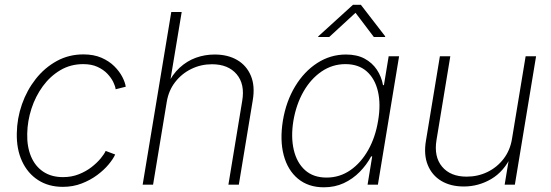

<svg xmlns="http://www.w3.org/2000/svg" viewBox="-20 -778 2320 809"><path d="M244.6 9.3Q184.6 9.3 140.4 -19.3Q96.2 -47.9 72.8 -98.9Q49.3 -149.9 50.8 -216.8Q51.8 -279.3 72.5 -338.6Q93.3 -397.9 130.6 -445.3Q168 -492.7 219 -520.8Q270 -548.8 331.5 -548.8Q375 -548.8 407.5 -534.7Q439.9 -520.5 461.7 -498.8Q483.4 -477.1 495.4 -453.9Q507.3 -430.7 509.8 -412.6L467.3 -401.9Q465.8 -415 457 -432.9Q448.2 -450.7 431.9 -467.8Q415.5 -484.9 390.6 -496.3Q365.7 -507.8 330.6 -507.8Q277.3 -507.8 234.4 -482.4Q191.4 -457 160.4 -414.6Q129.4 -372.1 112.5 -320.1Q95.7 -268.1 94.7 -214.8Q93.3 -160.6 110.6 -119.1Q127.9 -77.6 162.1 -54.7Q196.3 -31.7 245.6 -31.7Q281.7 -31.7 312 -43.7Q342.3 -55.7 365.5 -73.7Q388.7 -91.8 404.1 -110.4Q419.4 -128.9 425.3 -142.1L465.3 -127Q457 -108.4 437.7 -85.2Q418.5 -62 389.6 -40.5Q360.8 -19 324.2 -4.9Q287.6 9.3 244.6 9.3Z M682.6 -348.6 625 0H581.1L701.7 -727.5H745.6L694.3 -418.9H684.6Q705.6 -463.9 736.6 -492.4Q767.6 -521 805.4 -534.7Q843.3 -548.3 884.3 -548.3Q939.9 -548.3 979.5 -525.1Q1019 -502 1037.1 -458.7Q1055.2 -415.5 1044.9 -355L986.3 0H942.4L1000.5 -352.5Q1012.7 -423.3 977.1 -465.3Q941.4 -507.3 873 -507.3Q826.7 -507.3 786.1 -487.5Q745.6 -467.8 718 -432.1Q690.4 -396.5 682.6 -348.6Z M1344.7 11.2Q1279.3 11.2 1235.8 -24.7Q1192.4 -60.5 1175.5 -123.8Q1158.7 -187 1171.9 -269.5Q1185.5 -351.1 1223.6 -414.1Q1261.7 -477.1 1317.1 -512.7Q1372.6 -548.3 1437.5 -548.3Q1483.9 -548.3 1516.1 -531Q1548.3 -513.7 1567.9 -484.4Q1587.4 -455.1 1593.8 -419.4H1597.7L1617.7 -541H1661.6L1572.3 0H1528.8L1548.3 -119.1H1543.9Q1524.9 -83.5 1495.6 -53.7Q1466.3 -23.9 1428.5 -6.3Q1390.6 11.2 1344.7 11.2ZM1356 -29.8Q1411.1 -29.8 1456.1 -60.8Q1501 -91.8 1531.5 -146Q1562 -200.2 1573.2 -269.5Q1585 -338.9 1572.5 -392.6Q1560.1 -446.3 1525.4 -477.1Q1490.7 -507.8 1435.5 -507.8Q1380.4 -507.8 1334.7 -476.6Q1289.1 -445.3 1258.5 -391.6Q1228 -337.9 1216.3 -269.5Q1205.1 -201.2 1217.8 -146.7Q1230.5 -92.3 1265.4 -61Q1300.3 -29.8 1356 -29.8ZM1367.2 -622.1H1320.3L1321.3 -625L1467.3 -757.8H1500.5L1603 -625L1602.5 -622.1H1555.2L1478 -724.1Z M1934.1 7.8Q1878.9 7.8 1839.6 -15.6Q1800.3 -39.1 1782.5 -82.5Q1764.6 -126 1774.9 -186L1833.5 -541H1877.4L1819.3 -188.5Q1807.6 -117.7 1842.8 -75.7Q1877.9 -33.7 1946.3 -33.7Q1993.2 -33.7 2033.7 -53.2Q2074.2 -72.8 2101.8 -108.6Q2129.4 -144.5 2137.2 -192.4L2194.8 -541H2238.8L2149.4 0H2106.4L2126.5 -121.6H2134.8Q2103.5 -55.2 2049.8 -23.7Q1996.1 7.8 1934.1 7.8Z"/></svg>

Font: Inter 17pt ExtraLight
Style: Italic
Weight: 250
Italic angle: -9.3988°
Version: Version 4.001;git-66647c0bb